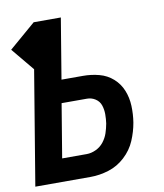

<svg xmlns="http://www.w3.org/2000/svg" viewBox="-83 -803 741 870"><g transform="rotate(-10 288.0 -367.5)"><path d="M9 0H264Q305 0 347 -13Q389 -26 422.5 -57Q456 -88 473 -128Q490 -168 497 -209Q503 -247 501.5 -285Q500 -323 486.5 -356.5Q473 -390 446 -414Q419 -438 383 -447.5Q347 -457 309 -457H210L256 -735H131L9 -630L96 -525ZM264 -105H151L192 -352H309Q330 -352 347.5 -340.5Q365 -329 371.5 -309.5Q378 -290 378 -268.5Q378 -247 375 -226Q371 -204 364 -183Q357 -162 342.5 -143.5Q328 -125 306.5 -115Q285 -105 264 -105Z"/></g></svg>

Font: Iosevka Sparkle
Style: Bold Italic
Weight: 700
Italic angle: -9°
Designer: Belleve Invis
Foundry: Belleve Invis
Version: Version 4.5.0; ttfautohint (v1.8.3)